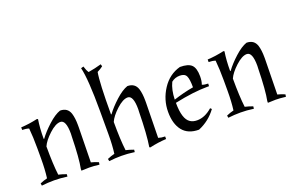

<svg xmlns="http://www.w3.org/2000/svg" viewBox="-93 -1095 2247 1466"><g transform="rotate(-20 1031.0 -362.5)"><path d="M385 -291Q385 -403 339 -403Q300 -403 247 -354Q194 -305 176 -263Q176 -118 187 -30Q214 -24 250 -11L248 8Q192 0 142 0Q92 0 41 6L38 -13Q68 -26 97 -33Q106 -101 106 -190V-274Q106 -366 99 -437Q75 -445 45 -445V-466Q109 -469 180 -485L187 -481Q176 -412 176 -325L180 -324Q214 -371 268.5 -420.5Q323 -470 367 -485Q428 -485 446 -430Q458 -391 458 -334Q458 -325 458 -314L453 -33Q482 -26 512 -13L509 6Q461 0 427.5 0Q394 0 364 2V-12Q380 -90 384 -269Q385 -279 385 -291Z M932 -291Q932 -403 886 -403Q847 -403 794 -354Q741 -305 723 -263Q723 -118 734 -30Q761 -24 797 -11L795 8Q739 0 689 0Q639 0 588 6L585 -13Q615 -26 644 -33Q653 -101 653 -190V-376Q653 -639 629 -734L650 -740Q659 -708 673 -687Q728 -696 780 -711L785 -693Q766 -678 738 -664Q723 -582 723 -325L727 -324Q761 -371 815.5 -420.5Q870 -470 914 -485Q975 -485 993 -430Q1005 -391 1005 -334Q1005 -325 1005 -314L1000 -33Q1024 -25 1054 -25V-4Q990 -1 919 15L912 11Q928 -86 931 -269Q932 -279 932 -291Z M1327 -57Q1390 -57 1450 -110L1461 -100Q1404 -22 1315 15Q1227 15 1183 -40Q1139 -95 1139 -193Q1139 -291 1194 -375.5Q1249 -460 1341 -485Q1408 -485 1435 -458.5Q1462 -432 1462 -365Q1462 -327 1452 -300Q1473 -292 1501 -292L1500 -271Q1494 -271 1487 -271Q1375 -271 1219 -238Q1219 -105 1271 -72Q1293 -57 1327 -57ZM1248 -399Q1221 -343 1219 -264Q1301 -291 1382 -305Q1382 -371 1369.5 -397Q1357 -423 1317 -423Q1277 -423 1248 -399Z M1900 -291Q1900 -403 1854 -403Q1815 -403 1762 -354Q1709 -305 1691 -263Q1691 -118 1702 -30Q1729 -24 1765 -11L1763 8Q1707 0 1657 0Q1607 0 1556 6L1553 -13Q1583 -26 1612 -33Q1621 -101 1621 -190V-274Q1621 -366 1614 -437Q1590 -445 1560 -445V-466Q1624 -469 1695 -485L1702 -481Q1691 -412 1691 -325L1695 -324Q1729 -371 1783.5 -420.5Q1838 -470 1882 -485Q1943 -485 1961 -430Q1973 -391 1973 -334Q1973 -325 1973 -314L1968 -33Q1997 -26 2027 -13L2024 6Q1976 0 1942.5 0Q1909 0 1879 2V-12Q1895 -90 1899 -269Q1900 -279 1900 -291Z"/></g></svg>

Font: Almendra
Style: Regular
Weight: 400
Designer: Ana Sanfelippo
Foundry: Ana Sanfelippo
Version: Version 1.004